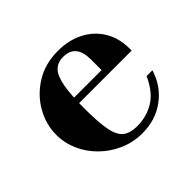

<svg xmlns="http://www.w3.org/2000/svg" viewBox="-118 -611 772 772"><g transform="rotate(-45 268.5 -224.5)"><path d="M295 13Q243 13 197.5 -7Q152 -27 117.5 -61Q83 -95 64 -138Q45 -181 45 -228Q45 -286 75 -339.5Q105 -393 160 -427.5Q215 -462 289 -462Q349 -462 396.5 -438Q444 -414 471.5 -369.5Q499 -325 499 -264V-253H152V-283H358V-344Q358 -430 286 -430Q255 -430 236 -411Q217 -392 208.5 -346.5Q200 -301 200 -222Q200 -141 209 -97.5Q218 -54 240 -38Q262 -22 300 -22Q353 -22 396.5 -48Q440 -74 469 -138H502Q481 -69 425.5 -28Q370 13 295 13Z"/></g></svg>

Font: Libre Bodoni
Style: Regular
Weight: 400
Designer: Pablo Impallari, Rodrigo Fuenzalida
Foundry: Impallari Type
Version: Version 2.005;gftools[0.9.23]